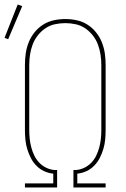

<svg xmlns="http://www.w3.org/2000/svg" viewBox="-38 -827 558 847"><path d="M72 0V-18H197V-61Q176 -63 156.5 -72Q137 -81 122 -96.5Q107 -112 97.5 -131Q88 -150 82 -170Q76 -190 74 -211.5Q72 -233 72 -254V-540Q72 -566 75.5 -591Q79 -616 88.5 -640Q98 -664 114.5 -684.5Q131 -705 152.5 -718.5Q174 -732 199 -737.5Q224 -743 250 -743Q276 -743 301 -737.5Q326 -732 347.5 -718.5Q369 -705 385.5 -684.5Q402 -664 411.5 -640Q421 -616 424.5 -591Q428 -566 428 -540V-254Q428 -233 426 -211.5Q424 -190 418 -170Q412 -150 402.5 -131Q393 -112 378 -96.5Q363 -81 343.5 -72Q324 -63 303 -61V-18H428V0H286V-77H296Q315 -78 333 -86.5Q351 -95 364.5 -109Q378 -123 386.5 -140.5Q395 -158 400 -177Q405 -196 407 -215Q409 -234 409 -254V-540Q409 -563 405.5 -586Q402 -609 394 -630.5Q386 -652 371.5 -670.5Q357 -689 338 -702Q319 -715 296 -720Q273 -725 250 -725Q227 -725 204 -720Q181 -715 162 -702Q143 -689 128.5 -670.5Q114 -652 106 -630.5Q98 -609 94.5 -586Q91 -563 91 -540V-254Q91 -234 93 -215Q95 -196 100 -177Q105 -158 113.5 -140.5Q122 -123 135.5 -109Q149 -95 167 -86.5Q185 -78 204 -77H214V0ZM-2 -654 -18 -660 40 -807 60 -800Z"/></svg>

Font: Zed Mono Thin
Style: Regular
Weight: 100
Monospace: yes
Designer: Belleve Invis
Foundry: Belleve Invis
Version: Version 1.0.0; ttfautohint (v1.8.4)